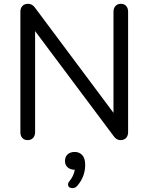

<svg xmlns="http://www.w3.org/2000/svg" viewBox="-20 -730 779 1007"><path d="M651.9 -668V-37.1Q651.9 -18.1 641.4 -6.6Q630.9 4.9 611.8 4.9Q592.8 4.9 579.1 -12.2L164.1 -566.9V-37.1Q164.1 -18.1 153.6 -6.6Q143.1 4.9 125 4.9Q106.9 4.9 96.9 -6.6Q86.9 -18.1 86.9 -37.1V-668Q86.9 -687 97.4 -698.5Q107.9 -710 127.4 -710Q147 -710 161.1 -692.9L575.2 -138.2V-668Q575.2 -687 585.7 -698.5Q596.2 -710 614 -710Q631.8 -710 641.8 -698.5Q651.9 -687 651.9 -668ZM426.8 134.8Q426.8 196.8 384.8 245.1Q373.5 256.8 361.8 256.8Q336.9 256.3 336.9 237.8Q336.9 228 344.2 220.2Q367.2 192.4 372.1 160.2H371.1Q350.1 160.2 335.4 148.2Q320.8 136.2 320.8 114.5Q320.8 92.8 334.5 79.8Q348.1 66.9 372.1 66.9Q396 66.9 411.4 83.5Q426.8 100.1 426.8 134.8Z"/></svg>

Font: Nunito-Regular
Style: Regular
Weight: 400
Designer: Vernon Adams
Foundry: newtypography
Version: Version 3.000